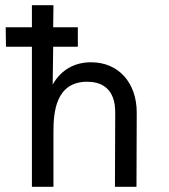

<svg xmlns="http://www.w3.org/2000/svg" viewBox="-20 -720 650 740"><path d="M103 -700V-615H2L3 -540H103V0H186V-213C186 -285 194 -405 316 -405C424 -405 424 -310 424 -286V-264L423 0H506L507 -286C507 -401 437 -480 331 -480C271 -480 217 -454 183 -394L185 -540H280V-615H185L186 -700Z"/></svg>

Font: Necto Mono
Style: Regular
Weight: 400
Designer: Marco Condello
Foundry: Collletttivo
Version: Version 1.300;Glyphs 3.2 (3217)